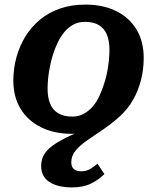

<svg xmlns="http://www.w3.org/2000/svg" viewBox="-20 -569 683 835"><path d="M159 153Q159 127 170.5 105.5Q182 84 210 63.5Q238 43 287.5 20Q337 -3 413 -32L397 -3Q373 5 348 9Q323 13 293 13Q217 13 159.5 -15Q102 -43 70 -95Q38 -147 38 -219Q38 -271 51.5 -320Q65 -369 90.5 -410.5Q116 -452 154 -483.5Q192 -515 241.5 -532Q291 -549 352 -549Q428 -549 485 -521Q542 -493 573.5 -441Q605 -389 605 -317Q605 -267 593 -220.5Q581 -174 558.5 -134.5Q536 -95 502 -64Q468 -33 431.5 -8Q395 17 362.5 39Q330 61 310 84.5Q290 108 290 136Q290 157 301.5 166.5Q313 176 334 176Q356 176 373.5 165Q391 154 404 143L434 188Q409 213 375.5 229.5Q342 246 293 246Q231 246 195 222.5Q159 199 159 153ZM434 -209Q442 -233 446.5 -257.5Q451 -282 453.5 -306Q456 -330 456 -353Q456 -391 445 -418Q434 -445 410.5 -459.5Q387 -474 349 -474Q321 -474 299 -462Q277 -450 260.5 -430.5Q244 -411 231 -384Q218 -357 209 -327Q202 -304 197 -279Q192 -254 189.5 -230Q187 -206 187 -183Q187 -145 198 -118Q209 -91 233 -76.5Q257 -62 294 -62Q322 -62 344 -74Q366 -86 383 -105.5Q400 -125 412.5 -152Q425 -179 434 -209Z"/></svg>

Font: Roboto Serif 20pt SemiBold
Style: Italic
Weight: 600
Italic angle: -10°
Version: Version 1.007